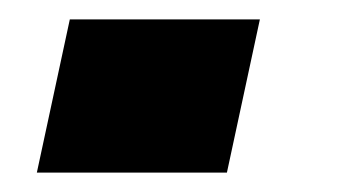

<svg xmlns="http://www.w3.org/2000/svg" viewBox="-20 -178 365 198"><path d="M18 0 52 -158H248L214 0Z"/></svg>

Font: Saira Thin ExtraBold
Style: Italic
Weight: 800
Italic angle: -12°
Version: Version 1.101